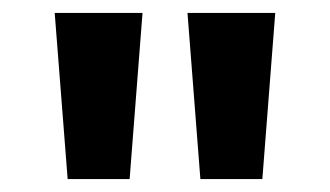

<svg xmlns="http://www.w3.org/2000/svg" viewBox="-20 -734 512 298"><path d="M64.9 -713.9 85 -456.1H181.2L201.2 -713.9ZM271 -713.9 291 -456.1H387.2L407.2 -713.9Z"/></svg>

Font: Sahel
Style: Bold
Weight: 700
Foundry: Saber Rastikerdar (saber.rastikerdar@gmail.com)
Version: Version 3.4.0